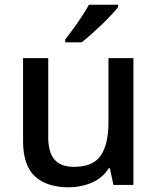

<svg xmlns="http://www.w3.org/2000/svg" viewBox="-20 -786 670 816"><path d="M547 -539V0H462L447 -71H442Q416 -29 370 -9.5Q324 10 273 10Q178 10 128 -37Q78 -84 78 -186V-539H185V-202Q185 -139 211.5 -108Q238 -77 294 -77Q377 -77 409 -126Q441 -175 441 -266V-539ZM482 -756Q471 -742 452.5 -722Q434 -702 411.5 -680.5Q389 -659 367 -639.5Q345 -620 327 -606H257V-618Q272 -637 291 -663Q310 -689 328 -716.5Q346 -744 358 -766H482Z"/></svg>

Font: Noto Sans Tangsa Medium
Style: Regular
Weight: 500
Version: Version 1.504